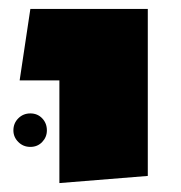

<svg xmlns="http://www.w3.org/2000/svg" viewBox="-20 -591 406 430"><path d="M113 -411H24L48 -571H311V-197L113 -181ZM10 -299Q10 -315 21 -326Q32 -337 48 -337Q64 -337 74.5 -326Q85 -315 85 -299Q85 -284 74.5 -273Q64 -262 48 -262Q32 -262 21 -273Q10 -284 10 -299Z"/></svg>

Font: FiraGO Heavy
Style: Regular
Weight: 900
Designer: bBox Type
Foundry: bBox Type GmbH
Version: Version 1.001